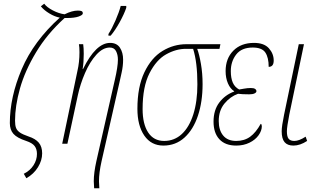

<svg xmlns="http://www.w3.org/2000/svg" viewBox="-20 -774 1698 1034"><path d="M108 162Q142 145 160.5 116Q179 87 179 55Q179 29 166.5 12.5Q154 -4 121 -15Q72 -31 52.5 -53Q33 -75 33 -111Q33 -251 97 -401.5Q161 -552 302 -679Q275 -684 246 -701.5Q217 -719 200 -740L218 -754Q232 -735 264.5 -718Q297 -701 328 -697Q368 -717 399 -717Q413 -717 419.5 -714Q426 -711 426 -702Q426 -693 403.5 -685Q381 -677 340 -677H328Q234 -592 174 -492Q114 -392 87.5 -297.5Q61 -203 61 -124Q61 -99 66.5 -85Q72 -71 87 -60.5Q102 -50 134 -39Q171 -27 189 -5.5Q207 16 207 52Q207 90 184.5 126.5Q162 163 122 186Z M485 202Q485 157 499 94L598 -342Q615 -415 615 -453Q615 -479 605 -498.5Q595 -518 571 -518Q534 -518 499 -479.5Q464 -441 438 -381Q412 -321 399 -260L343 0H315L397 -392Q408 -439 408 -493Q408 -520 405 -536H428Q431 -515 431 -484Q431 -438 425 -402H427Q496 -543 573 -543Q609 -543 626 -517Q643 -491 643 -453Q643 -418 635 -383Q627 -348 626 -342L527 94Q513 157 513 202Q513 214 515 240H487Q485 214 485 202ZM564 -591Q582 -618 602 -664Q622 -710 630 -742H660V-732Q649 -699 624.5 -654.5Q600 -610 576 -582H564Z M720 -188Q720 -306 757.5 -384.5Q795 -463 855 -499.5Q915 -536 984 -536H1167L1162 -511H1042Q1053 -482 1062 -430.5Q1071 -379 1071 -321Q1071 -226 1046 -151Q1021 -76 973.5 -33Q926 10 860 10Q794 10 757 -44Q720 -98 720 -188ZM1043 -320Q1043 -439 1020 -511H981Q928 -511 875 -481.5Q822 -452 785 -379.5Q748 -307 748 -187Q748 -106 778 -60.5Q808 -15 864 -15Q919 -15 959 -52Q999 -89 1021 -158Q1043 -227 1043 -320Z M1130 -119Q1130 -181 1161 -222Q1192 -263 1241 -281V-283Q1220 -296 1207.5 -325Q1195 -354 1195 -391Q1195 -459 1236.5 -501Q1278 -543 1348 -543Q1402 -543 1428 -514Q1454 -485 1454 -448Q1454 -414 1427 -414Q1427 -464 1409 -491Q1391 -518 1341 -518Q1281 -518 1252 -480.5Q1223 -443 1223 -391Q1223 -354 1233.5 -329.5Q1244 -305 1268 -292Q1275 -293 1294 -296.5Q1313 -300 1331 -300Q1347 -300 1354 -295Q1361 -290 1361 -283Q1361 -276 1351 -271Q1341 -266 1322 -266Q1283 -266 1262 -269Q1220 -254 1189 -216.5Q1158 -179 1158 -122Q1158 -73 1182 -44Q1206 -15 1252 -15Q1296 -15 1327 -37.5Q1358 -60 1384 -107Q1387 -107 1388.5 -102.5Q1390 -98 1390 -94Q1390 -70 1372.5 -45.5Q1355 -21 1323.5 -5.5Q1292 10 1252 10Q1193 10 1161.5 -24Q1130 -58 1130 -119Z M1497 -67Q1497 -94 1510 -157L1589 -536H1617L1538 -157Q1525 -90 1525 -67Q1525 -38 1534.5 -26.5Q1544 -15 1565 -15Q1591 -15 1626 -38L1634 -15Q1596 10 1560 10Q1528 10 1512.5 -8.5Q1497 -27 1497 -67Z"/></svg>

Font: Noto Serif CondThin
Style: Italic
Weight: 250
Width: 3
Italic angle: -12°
Designer: Monotype Design Team
Foundry: Monotype Imaging Inc.
Version: Version 1.001